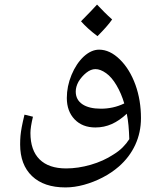

<svg xmlns="http://www.w3.org/2000/svg" viewBox="-20 -692 687 839"><path d="M266 127Q172 127 120 77.5Q68 28 68 -61Q68 -81 69.5 -98Q71 -115 75 -136.5Q79 -158 87 -191L124 -182Q113 -136 113 -111Q113 -35 153 4.5Q193 44 269 44Q321 44 376.5 28Q432 12 476 -17Q499 -31 516 -48Q533 -65 545 -84Q544 -116 541.5 -143.5Q539 -171 534 -195Q502 -165 468.5 -150Q435 -135 397 -135Q340 -135 306 -170.5Q272 -206 272 -264Q272 -315 292.5 -364.5Q313 -414 346 -445Q379 -475 413 -475Q460 -475 503.5 -432.5Q547 -390 572 -321Q596 -254 596 -176Q596 -113 571 -59Q546 -5 499 36Q468 63 428.5 83.5Q389 104 347 115.5Q305 127 266 127ZM421 -217Q447 -217 472.5 -222.5Q498 -228 523 -240Q510 -284 489 -319.5Q468 -355 444 -372Q419 -390 397 -390Q377 -390 357 -374Q337 -358 323 -335Q311 -313 311 -292Q311 -256 340 -236.5Q369 -217 421 -217ZM406 -534Q362 -567 334 -599Q360 -625 377 -643Q394 -661 404 -672Q420 -655 436.5 -638.5Q453 -622 470 -607Q459 -591 442.5 -572.5Q426 -554 406 -534Z"/></svg>

Font: Noto Naskh Arabic UI
Style: Regular
Weight: 400
Designer: Monotype Design Team, David Williams, Mohamad Dakak and Nizar Qandah
Foundry: Monotype Imaging Inc.
Version: Version 2.014